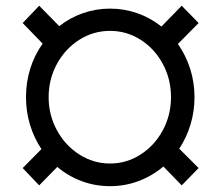

<svg xmlns="http://www.w3.org/2000/svg" viewBox="-20 -632 763 662"><path d="M598 -119.3 664.8 -52.6 606.5 7.1 543.3 -57.9Q505.3 -25.6 458.1 -7.8Q410.9 9.9 359.4 9.9Q308.2 9.9 261.9 -7.3Q215.6 -24.5 177.6 -56.5L115.1 7.1L58.2 -52.6L122.9 -117.9Q97.3 -156.2 83.5 -201.7Q69.6 -247.2 69.6 -296.9Q69.6 -348.7 84.5 -396Q99.4 -443.2 127.1 -481.5L58.2 -552.6L115.1 -612.2L184.3 -541.9Q221.2 -571 266 -586.6Q310.7 -602.3 359.4 -602.3Q408.7 -602.3 454 -586.3Q499.3 -570.3 536.6 -540.5L606.5 -612.2L664.8 -552.6L593.4 -480.5Q620.7 -441.4 635.7 -394.9Q650.6 -348.4 650.6 -296.9Q650.6 -247.9 636.9 -202.6Q623.2 -157.3 598 -119.3ZM569.6 -296.9Q569.6 -359 541.4 -411.6Q513.1 -464.1 464.8 -494.9Q416.5 -525.6 359.4 -525.6Q302.2 -525.6 253.6 -494.9Q204.9 -464.1 176.3 -411.6Q147.7 -359 147.7 -296.9Q147.7 -235.4 176.3 -182.9Q204.9 -130.3 253.6 -99.3Q302.2 -68.2 359.4 -68.2Q416.5 -68.2 464.8 -99.3Q513.1 -130.3 541.4 -182.9Q569.6 -235.4 569.6 -296.9Z"/></svg>

Font: Riot Sans
Style: Regular
Weight: 400
Designer: Rasmus Andersson
Foundry: rsms
Version: Version 4.001